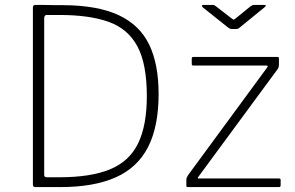

<svg xmlns="http://www.w3.org/2000/svg" viewBox="-20 -762 1201 782"><path d="M123 0Q114 0 114 -10V-732Q114 -737 116.5 -739.5Q119 -742 124 -742Q138 -742 152.5 -742Q167 -742 181.5 -741.5Q196 -741 210.5 -741Q225 -741 239 -741Q379 -740 464 -700Q549 -660 587.5 -580.5Q626 -501 626 -379Q626 -247 583 -163Q540 -79 451 -39.5Q362 0 225 0ZM171 -40H221Q350 -40 428.5 -72.5Q507 -105 542.5 -178Q578 -251 578 -371Q578 -502 539.5 -573.5Q501 -645 422.5 -673Q344 -701 223 -701H170Q160 -701 160 -687V-49Q160 -40 171 -40ZM745 0Q741 0 740 -1.5Q739 -3 739 -7V-30Q739 -35 741 -39.5Q743 -44 747 -50L1068 -487Q1074 -495 1065 -495H768Q764 -495 762.5 -496.5Q761 -498 761 -502V-523Q761 -530 767 -530H1111Q1116 -530 1116 -524V-499Q1116 -493 1114.5 -488Q1113 -483 1109 -478L788 -42Q782 -35 790 -35H1117Q1123 -35 1123 -29V-8Q1123 -4 1121.5 -2Q1120 0 1115 0H745ZM1000 -736Q1004 -739 1007.5 -740.5Q1011 -742 1015 -742H1056Q1069 -742 1057 -732L959 -652Q956 -650 952.5 -647Q949 -644 943 -644H925Q918 -644 914 -646.5Q910 -649 905 -653L806 -732Q802 -736 802.5 -739Q803 -742 808 -742H845Q850 -742 852.5 -741Q855 -740 860 -736L922 -688Q930 -682 932 -682Q934 -682 941 -688Z"/></svg>

Font: Libre Franklin Thin
Style: Regular
Weight: 100
Designer: Pablo Impallari, Rodrigo Fuenzalida, Nhung Nguyen
Foundry: Impallari Type
Version: Version 3.000